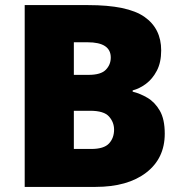

<svg xmlns="http://www.w3.org/2000/svg" viewBox="-20 -734 714 754"><path d="M326 -714Q481 -714 547 -668Q613 -622 613 -536Q613 -489 596 -456.5Q579 -424 553.5 -405Q528 -386 501 -379V-374Q530 -367 559 -350Q588 -333 607.5 -299.5Q627 -266 627 -209Q627 -112 554 -56Q481 0 355 0H77V-714ZM328 -440Q376 -440 395.5 -460Q415 -480 415 -508Q415 -568 324 -568H270V-440ZM270 -299V-149H338Q388 -149 408 -170.5Q428 -192 428 -225Q428 -254 408 -276.5Q388 -299 334 -299Z"/></svg>

Font: Noto Sans Ethiopic Black
Style: Regular
Weight: 900
Designer: Monotype Design Team
Foundry: Monotype Imaging Inc.
Version: Version 2.102; ttfautohint (v1.8.4.7-5d5b)